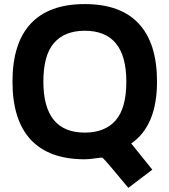

<svg xmlns="http://www.w3.org/2000/svg" viewBox="-20 -764 828 938"><path d="M747.1 -365.2Q747.1 -149.9 621.1 -63L724.1 64.9L606.9 153.8Q559.1 96.2 535.4 67.9Q511.7 39.6 498.3 24.7Q484.9 9.8 482.2 7.8Q479.5 5.9 477.1 5.9Q470.7 5.9 442.6 10Q414.6 14.2 394 14.2Q219.2 14.2 130.1 -81.8Q41 -177.7 41 -365.2Q41 -552.7 130.1 -648.4Q219.2 -744.1 394 -744.1Q568.8 -744.1 658 -648.4Q747.1 -552.7 747.1 -365.2ZM191.9 -365.2Q191.9 -116.2 394 -116.2Q492.7 -116.2 544.9 -175.8Q597.2 -235.4 597.2 -365.2Q597.2 -613.8 394 -613.8Q295.9 -613.8 243.9 -554.2Q191.9 -494.6 191.9 -365.2Z"/></svg>

Font: Nacelle Bold
Style: Regular
Weight: 700
Designer: Sora Sagano
Foundry: Sora Sagano
Version: Version 1.000;FEAKit 1.0